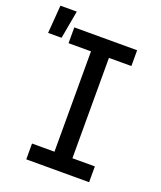

<svg xmlns="http://www.w3.org/2000/svg" viewBox="-193 -911 842 1005"><g transform="rotate(20 228.0 -408.5)"><path d="M75 0V-88H200V-647H75V-735H425V-647H300V-88H425V0ZM-44 -661 -32 -817H59L31 -661Z"/></g></svg>

Font: Iosevka Curly Semibold
Style: Regular
Weight: 600
Monospace: yes
Designer: Belleve Invis
Foundry: Belleve Invis
Version: Version 22.1.2; ttfautohint (v1.8.4)